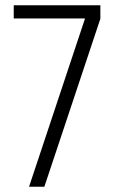

<svg xmlns="http://www.w3.org/2000/svg" viewBox="-20 -707 459 727"><path d="M32 -637H302L90 0H148L360 -636V-687H32Z"/></svg>

Font: Secuela Light
Style: Regular
Weight: 300
Designer: Fernando Haro
Foundry: deFharo
Version: Version 1.708